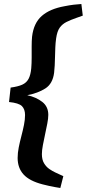

<svg xmlns="http://www.w3.org/2000/svg" viewBox="-20 -738 433 958"><path d="M281 200Q269 198 254.5 195.5Q240 193 224.5 189.5Q209 186 193 182Q127 165 97.5 132.5Q68 100 68 50Q68 25 73.5 -2.5Q79 -30 86.5 -58.5Q94 -87 99.5 -114Q105 -141 105 -164Q105 -193 89.5 -208.5Q74 -224 25 -229L33 -301Q70 -306 91 -315.5Q112 -325 122.5 -344.5Q133 -364 136 -398Q138 -422 138 -450.5Q138 -479 138 -506.5Q138 -534 140 -555Q148 -623 188.5 -658.5Q229 -694 302 -707Q327 -712 347.5 -714.5Q368 -717 386 -718L393 -660L362 -649Q333 -639 312 -628.5Q291 -618 278 -600Q265 -582 260 -546Q257 -525 256 -501.5Q255 -478 254.5 -455Q254 -432 253 -411.5Q252 -391 250 -375Q243 -320 206 -296.5Q169 -273 116 -263Q161 -253 191 -229.5Q221 -206 221 -165Q221 -147 216 -121.5Q211 -96 205 -68Q199 -40 194 -14Q189 12 189 31Q189 59 200 77Q211 95 226.5 105.5Q242 116 255 122L296 141Z"/></svg>

Font: Yrsa
Style: Bold Italic
Weight: 700
Italic angle: -7.10001°
Version: Version 2.004